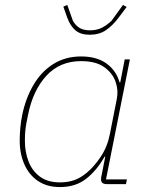

<svg xmlns="http://www.w3.org/2000/svg" viewBox="-20 -747 607 779"><path d="M491 0H413Q402 0 396 -4.5Q390 -9 390 -19Q390 -24 390.5 -27.5Q391 -31 392 -35L407 -111H404Q373 -56 330 -22Q287 12 223 12Q171 12 134.5 -12.5Q98 -37 79 -80Q60 -123 60 -176Q60 -203 62.5 -229Q65 -255 70 -280Q84 -348 115.5 -402Q147 -456 196 -487Q245 -518 309 -518Q373 -518 412.5 -489Q452 -460 465 -413H468L486 -506H507L410 -19H495ZM223 -7Q255 -7 281 -16Q307 -25 333 -47Q362 -71 389 -111.5Q416 -152 426 -204L454 -346Q461 -380 449 -415Q437 -450 403 -474.5Q369 -499 309 -499Q223 -499 168.5 -440Q114 -381 94 -282L87 -247Q84 -231 82.5 -214Q81 -197 81 -176Q81 -130 96 -91.5Q111 -53 142.5 -30Q174 -7 223 -7ZM344 -606Q307 -606 286 -624Q265 -642 253 -675L237 -720L253 -727L276 -662Q288 -642 304 -633Q320 -624 345 -624Q371 -624 390.5 -633Q410 -642 432 -662L479 -727L494 -719L461 -675Q436 -642 409 -624Q382 -606 344 -606Z"/></svg>

Font: IBM Plex Sans Thin
Style: Italic
Weight: 250
Italic angle: -11.31°
Designer: Mike Abbink, Paul van der Laan, Pieter van Rosmalen
Foundry: Bold Monday
Version: Version 3.201